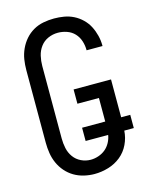

<svg xmlns="http://www.w3.org/2000/svg" viewBox="-114 -816 702 897"><g transform="rotate(-15 237.5 -367.5)"><path d="M231 8Q206 8 180.5 2Q155 -4 133 -17Q111 -30 94 -49.5Q77 -69 66.5 -92.5Q56 -116 52 -141.5Q48 -167 48 -192V-543Q48 -569 52 -594.5Q56 -620 67 -644Q78 -668 95 -687.5Q112 -707 134.5 -720Q157 -733 183 -738Q209 -743 235 -743Q259 -743 283 -739Q307 -735 329 -724Q351 -713 369 -695.5Q387 -678 398 -656.5Q409 -635 415 -611Q421 -587 421 -563V-560H344V-562Q344 -584 337 -605.5Q330 -627 315 -643Q300 -659 278.5 -666.5Q257 -674 235 -674Q210 -674 187.5 -664Q165 -654 150.5 -634.5Q136 -615 130.5 -591Q125 -567 125 -543V-192Q125 -168 130 -144.5Q135 -121 149 -101.5Q163 -82 185 -71.5Q207 -61 231 -61Q250 -61 269 -67.5Q288 -74 302.5 -86Q317 -98 326.5 -115.5Q336 -133 339 -152H230V-216H342V-330H238V-399H419V-216H463V-152H417Q415 -118 400 -86.5Q385 -55 358.5 -33.5Q332 -12 298.5 -2Q265 8 231 8Z"/></g></svg>

Font: Iosevka QP
Style: Regular
Weight: 400
Designer: Belleve Invis
Foundry: Belleve Invis
Version: Version 20.0.0; ttfautohint (v1.8.4)